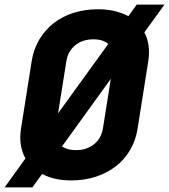

<svg xmlns="http://www.w3.org/2000/svg" viewBox="-59 -770 731 830"><path d="M-39 40 51 -85Q20 -141 32 -215L78 -506Q86 -557 110.5 -598.5Q135 -640 172.5 -669.5Q210 -699 259 -714.5Q308 -730 366 -730Q404 -730 437 -722Q470 -714 496 -700L532 -750H652L565 -630Q593 -578 582 -506L536 -215Q528 -163 503.5 -121.5Q479 -80 441.5 -51Q404 -22 355 -6Q306 10 248 10Q176 10 123 -18L81 40ZM409 -580Q386 -600 345 -600Q298 -600 266.5 -574.5Q235 -549 228 -506L192 -280ZM209 -137Q233 -121 269 -121Q316 -121 347.5 -146.5Q379 -172 386 -215L420 -429Z"/></svg>

Font: JetBrains Mono ExtraBold
Style: Italic
Weight: 800
Designer: Philipp Nurullin, Konstantin Bulenkov
Foundry: JetBrains
Version: Version 1.000; ttfautohint (v1.8.3)